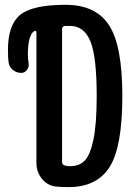

<svg xmlns="http://www.w3.org/2000/svg" viewBox="-20 -760 540 790"><path d="M235.4 -640.6V-93.8Q235.4 -82 246.1 -79.1Q255.9 -76.2 268.6 -76.2Q306.6 -76.2 329.1 -99.6Q351.6 -123 364.7 -187Q377.9 -251 377.9 -365.2Q377.9 -526.4 352.1 -589.8Q326.2 -653.3 268.6 -653.3H247.1Q242.2 -653.3 238.8 -649.4Q235.4 -645.5 235.4 -640.6ZM67.4 -460Q48.8 -460 33.7 -471.7Q18.6 -483.4 15.6 -502Q12.7 -518.6 12.7 -554.7Q12.7 -658.2 63.5 -699.2Q114.3 -740.2 250 -740.2Q374 -740.2 428.7 -656.2Q483.4 -572.3 483.4 -365.2Q483.4 -156.2 431.2 -73.2Q378.9 9.8 262.7 9.8Q230.5 9.8 212.9 7.8Q176.8 4.9 153.3 -23.4Q129.9 -51.8 129.9 -89.8V-627Q129.9 -630.9 126.5 -632.3Q123 -633.8 120.1 -631.8Q94.7 -613.3 94.7 -536.1Q94.7 -518.6 97.7 -500Q100.6 -485.4 91.3 -472.7Q82 -460 67.4 -460Z"/></svg>

Font: Rounded-X Mgen+ 1mn medium
Style: Regular
Weight: 500
Designer: [Source Han Sans]
Ryoko NISHIZUKA  (kana & ideographs); Paul D. Hunt (Latin, Greek & Cyrillic); Wenlong ZHANG  (bopomofo
Version: Version 1.059.20150602